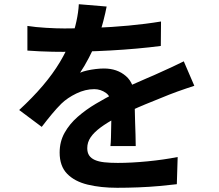

<svg xmlns="http://www.w3.org/2000/svg" viewBox="-20 -833 1040 911"><path d="M486 -802Q481 -775 470 -732Q459 -689 438 -635Q422 -598 401.5 -558.5Q381 -519 360 -488Q373 -494 393 -498.5Q413 -503 434.5 -505.5Q456 -508 473 -508Q536 -508 577.5 -472Q619 -436 619 -365Q619 -345 619.5 -316Q620 -287 621 -255.5Q622 -224 623 -194Q624 -164 624 -140H504Q506 -157 506.5 -180.5Q507 -204 507.5 -230Q508 -256 508.5 -280.5Q509 -305 509 -325Q509 -373 483.5 -391.5Q458 -410 427 -410Q385 -410 342.5 -389.5Q300 -369 271 -341Q249 -319 226.5 -292Q204 -265 178 -231L71 -311Q136 -371 183.5 -427Q231 -483 264 -538Q297 -593 318 -648Q333 -688 342.5 -731.5Q352 -775 354 -813ZM110 -710Q148 -704 198 -701Q248 -698 286 -698Q352 -698 430.5 -701Q509 -704 590 -711.5Q671 -719 744 -731L743 -615Q690 -608 628.5 -602.5Q567 -597 503.5 -593.5Q440 -590 382 -588.5Q324 -587 279 -587Q259 -587 229.5 -587.5Q200 -588 169 -589.5Q138 -591 110 -593ZM902 -426Q886 -421 864.5 -413.5Q843 -406 821.5 -398.5Q800 -391 783 -384Q735 -365 669.5 -338Q604 -311 533 -275Q488 -251 457 -228Q426 -205 410 -181.5Q394 -158 394 -130Q394 -109 403 -95.5Q412 -82 430 -74Q448 -66 475 -63Q502 -60 539 -60Q603 -60 680 -67.5Q757 -75 823 -88L819 41Q787 45 738 49.5Q689 54 636.5 56Q584 58 536 58Q458 58 396 43Q334 28 298.5 -8.5Q263 -45 263 -109Q263 -161 286.5 -203Q310 -245 349 -279Q388 -313 434.5 -340.5Q481 -368 526 -391Q572 -415 609 -432Q646 -449 678.5 -462.5Q711 -476 741 -490Q770 -503 797 -515.5Q824 -528 852 -542Z"/></svg>

Font: Noto Sans KR
Style: Bold
Weight: 700
Designer: Ryoko NISHIZUKA  (kana, bopomofo & ideographs); Paul D. Hunt (Latin, Greek & Cyrillic); Sandoll Communications , Soo-you
Foundry: Adobe
Version: Version 2.004-H2;hotconv 1.0.118;makeotfexe 2.5.65603